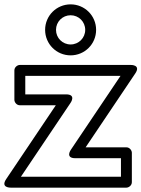

<svg xmlns="http://www.w3.org/2000/svg" viewBox="-44 -836 649 881"><path d="M280 -766C317.2 -766 347 -736.2 347 -699C347 -661.8 317.2 -632 280 -632C242.8 -632 213 -661.8 213 -699C213 -736.2 242.8 -766 280 -766ZM280 -816C215.2 -816 163 -763.8 163 -699C163 -634.2 215.2 -582 280 -582C344.8 -582 397 -634.2 397 -699C397 -763.8 344.8 -816 280 -816ZM509.1 -488 281.2 -148.9C281.2 -148.9 253.5 -110 302 -110H511V-25H51.9L279.8 -364.1C279.8 -364.1 307.5 -403 259 -403H72V-488ZM576.8 -499.1C603.8 -539.3 556 -538 556 -538H47C36.3 -538 22 -528.1 22 -513V-378C22 -367.3 31.9 -353 47 -353H212.1L-15.8 -13.9C-42.8 26.3 5 25 5 25H536C546.7 25 561 15.1 561 0V-135C561 -145.7 551.1 -160 536 -160H348.9Z"/></svg>

Font: Hussar Techniczny
Style: Bold 
Weight: 700
Foundry: Cannot Into Space Fonts
Version: Version 0.77